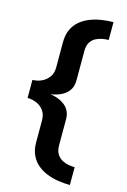

<svg xmlns="http://www.w3.org/2000/svg" viewBox="-133 -774 677 1021"><g transform="rotate(15 205.0 -264.0)"><path d="M360 185V87Q346 87 327.2 84Q308.5 81 290.8 71.5Q273 62 261.5 43.8Q250 25.5 250 -4.5V-146.5Q250 -174.5 239.8 -193.5Q229.5 -212.5 213.8 -224.2Q198 -236 181.5 -242.5Q165 -249 152.5 -251.5Q140 -254 136.5 -254.5Q140 -255.5 152.5 -258Q165 -260.5 181.5 -266.5Q198 -272.5 214 -284.5Q230 -296.5 240 -315.5Q250 -334.5 250 -362.5V-522.5Q250 -553.5 261.5 -571.5Q273 -589.5 290.8 -598.5Q308.5 -607.5 327.2 -610.5Q346 -613.5 360 -613.5V-711.5Q328.5 -711.5 295.8 -706.5Q263 -701.5 233.2 -690Q203.5 -678.5 179.8 -659Q156 -639.5 142 -609.8Q128 -580 128 -538V-400.5Q128 -368 112.2 -346.5Q96.5 -325 72.2 -314.2Q48 -303.5 23 -303.5V-204Q48 -204 72.2 -194Q96.5 -184 112.2 -162.8Q128 -141.5 128 -108.5V11.5Q128 52 141.8 81.8Q155.5 111.5 179.2 131.5Q203 151.5 233 163.2Q263 175 295.8 180Q328.5 185 360 185Z"/></g></svg>

Font: Anybody SemiExpanded SemiBold
Style: Regular
Weight: 600
Width: 6
Designer: Tyler Finck
Foundry: Etcetera Type Company
Version: Version 1.113;gftools[0.9.25]